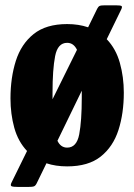

<svg xmlns="http://www.w3.org/2000/svg" viewBox="-20 -628 519 742"><path d="M20.5 -247.5Q20.5 -327.5 41.2 -392.8Q62 -458 110 -496.5Q158 -535 239.5 -535Q284 -535 320.5 -522.5L355.5 -594Q359.5 -602 364.5 -604.8Q369.5 -607.5 385.5 -607.5H426Q445.5 -607.5 449.5 -604.8Q453.5 -602 448.5 -591.5L392.5 -476.5Q428 -439.5 443.2 -385Q458.5 -330.5 458.5 -270Q458.5 -190 437.8 -125.5Q417 -61 369.2 -23Q321.5 15 239.5 15Q195 15 159.5 3L122 80Q117.5 89.5 111.5 92Q105.5 94.5 87.5 94.5H52Q29.5 94.5 24.2 91.5Q19 88.5 25 76.5L84.5 -44.5Q50 -81 35.2 -134.2Q20.5 -187.5 20.5 -247.5ZM183 -270Q183 -256 183 -244.5L277.5 -435.5Q264.5 -462.5 239.5 -462.5Q203 -462.5 193 -411Q183 -359.5 183 -270ZM296 -250Q296 -265 296 -277.5L202 -84Q214.5 -57.5 239.5 -57.5Q276.5 -57.5 286.2 -109.2Q296 -161 296 -250Z"/></svg>

Font: Besley* Condensed
Style: Bold
Weight: 700
Width: 3
Designer: Owen Earl
Foundry: indestructible type*
Version: Version 3.000; ttfautohint (v1.8.3)